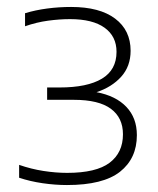

<svg xmlns="http://www.w3.org/2000/svg" viewBox="-20 -458 454 552"><path d="M172.5 74Q139 74 102.8 68.8Q66.5 63.5 35 53V16Q69.5 28 105 33.5Q140.5 39 173 39Q256.5 39 295 10Q333.5 -19 333.5 -72Q333.5 -119.5 298.8 -145.2Q264 -171 192.5 -171H115.5V-206.5H151Q231 -206.5 273 -231.8Q315 -257 315 -309Q315 -353.5 280.8 -378.2Q246.5 -403 181.5 -403Q151 -403 118 -398.5Q85 -394 52 -382.5V-420Q81.5 -429 115.5 -433.5Q149.5 -438 184.5 -438Q266.5 -438 311 -404.5Q355.5 -371 355.5 -312Q355.5 -267.5 328.5 -237.5Q301.5 -207.5 257.5 -193Q313 -182.5 343.2 -150.8Q373.5 -119 373.5 -69.5Q373.5 -2.5 325 35.8Q276.5 74 172.5 74Z"/></svg>

Font: Encode Sans Expanded ExtraLight
Style: Regular
Weight: 200
Width: 7
Designer: Multiple Designers
Foundry: Impallari Type
Version: Version 3.000; ttfautohint (v1.8.3) -l 8 -r 50 -G 200 -x 14 